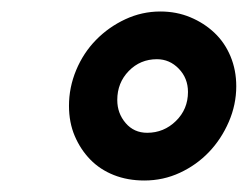

<svg xmlns="http://www.w3.org/2000/svg" viewBox="-20 -730 431 334"><path d="M231 -416Q202 -416 178 -425.5Q154 -435 137 -452.5Q120 -470 110 -493.5Q100 -517 100 -546Q100 -578 112.5 -608Q125 -638 147 -660.5Q169 -683 198 -696.5Q227 -710 259 -710Q287 -710 311 -700Q335 -690 353 -673Q371 -656 381 -632Q391 -608 391 -580Q391 -548 378 -518Q365 -488 343.5 -465.5Q322 -443 293 -429.5Q264 -416 231 -416ZM236 -499Q265 -499 286 -519.5Q307 -540 307 -570Q307 -594 291 -610.5Q275 -627 253 -627Q224 -627 204 -606.5Q184 -586 184 -556Q184 -533 198.5 -516Q213 -499 236 -499Z"/></svg>

Font: Rosa Sans Black
Style: Italic
Weight: 900
Italic angle: -12°
Designer: Pentagram / MCKL
Foundry: Pentagram / MCKL
Version: Version 1.005;September 16, 2019;FontCreator 11.5.0.2425 64-